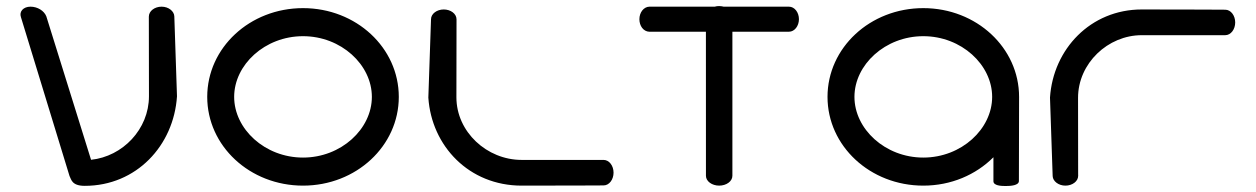

<svg xmlns="http://www.w3.org/2000/svg" viewBox="-20 -612 4140 633"><path d="M209.4 -31.3C214.9 -21.9 215.5 0.7 259.2 0.7C429.9 0.7 552.9 -132.4 563.5 -294.4L563.5 -294.7L563.5 -294.9C563.5 -295.7 555 -549.7 554.7 -558.2C554.1 -575 535.8 -590 512.7 -590C490.2 -590 470.7 -575.9 470.7 -557.1C470.7 -555.4 470.7 -553.8 470.7 -552C470.8 -527 471.1 -400.8 471.1 -294.8C471.1 -185.9 384.4 -96.1 280.2 -85.2C239.8 -213.8 132.9 -557.8 132.7 -558.2C125.3 -576.7 103.6 -590 80.5 -590C57.5 -590 42.5 -574.4 49 -555.5L209.3 -31.4Z M979 -492.7C1104.8 -492.7 1206 -398.4 1206 -292.6C1206 -186.8 1104.8 -92.5 979 -92.5C853.2 -92.5 752 -186.8 752 -292.6C752 -398.4 853.2 -492.7 979 -492.7ZM979 0C1154.6 0 1294.8 -130.9 1294.8 -292.6C1294.8 -454.3 1154.6 -585.2 979 -585.2C803.4 -585.2 663.2 -454.3 663.2 -292.6C663.2 -130.9 803.4 0 979 0Z M1485.1 -548.4C1485 -566.9 1465.6 -580.8 1443 -580.8C1420.5 -580.8 1401 -566.8 1401 -548.4L1392.2 -290.4L1392.2 -290.1C1402.8 -130.8 1526.1 0 1699.8 0C1861.3 0 1969.8 -0.7 1969.8 -0.7C1988.7 -0.7 2002.8 -20.2 2002.8 -42.8C2002.8 -65.3 1988.7 -84.8 1969.8 -84.8C1969.8 -84.8 1811.3 -84.8 1699.8 -84.8C1585 -84.8 1484.7 -177.4 1484.7 -291.3C1484.7 -395 1485 -517.6 1485.1 -543.5Z M2088 -548.7C2088 -526.9 2100.9 -508.1 2120.9 -507.3C2122 -507.2 2204.5 -507.3 2307.3 -507.3C2307.3 -371.9 2307.4 -32.4 2307.4 -32.4C2307.4 -14.1 2327.6 0 2351 0C2374.4 0 2394.6 -13.9 2394.6 -32.5V-507.3C2494.6 -507.3 2581 -507.4 2581 -507.4C2599.7 -507.4 2614 -526.5 2614 -548.7C2614 -570.9 2599.9 -590 2581 -590H2365.8C2362.6 -590.9 2356.1 -592 2351 -592C2345.7 -592 2341.5 -591.5 2336.2 -590H2120.9C2102.3 -589.5 2088 -571 2088 -548.7Z M3339.8 -292.6C3339.8 -454.3 3199.6 -585.2 3024 -585.2C2848.4 -585.2 2708.2 -454.3 2708.2 -292.6C2708.2 -130.9 2848.4 0 3024 0C3115.3 0 3197.2 -35.5 3255.2 -93.6L3255.2 -14.5C3255.2 -0.2 3279.6 1.3 3295.4 1.3C3312.4 1.3 3339.2 -0.6 3339.2 -15.2ZM3024 -492.7C3149.8 -492.7 3251 -398.4 3251 -292.6C3251 -186.8 3149.8 -92.5 3024 -92.5C2898.2 -92.5 2797 -186.8 2797 -292.6C2797 -398.4 2898.2 -492.7 3024 -492.7Z M3534.5 -37.3C3534.5 -61.8 3534.2 -185.6 3534.2 -289.5C3534.2 -403.3 3632.6 -496 3744.2 -496C3858.8 -496 4019.3 -496 4019.3 -496C4038.2 -496 4052.3 -515.5 4052.3 -538C4052.3 -560.5 4038.2 -580 4019.3 -580C4019.3 -580 3910.2 -580.8 3744.2 -580.8C3575.2 -580.8 3452.3 -449.9 3441.7 -290.6L3441.7 -290.4L3441.7 -290.1C3441.7 -289.4 3450.3 -39.6 3450.5 -31.3C3451.2 -14.8 3469.5 0 3492.5 0C3515.1 0 3534.5 -13.9 3534.6 -32.3C3534.6 -34 3534.5 -35.6 3534.5 -37.3Z"/></svg>

Font: Hi.
Style: Bold
Weight: 400
Designer: Mew Too, Robert Jablonski
Foundry: Cannot Into Space Fonts
Version: Version 1.996